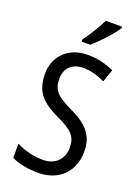

<svg xmlns="http://www.w3.org/2000/svg" viewBox="-175 -1018 804 1102"><g transform="rotate(20 227.0 -466.5)"><path d="M372 -934V-943H272C251 -898 217 -844 182 -795V-783H235C278 -819 347 -894 372 -934ZM413 -195C413 -293 362 -348 259 -396C166 -441 135 -468 135 -540C135 -602 175 -645 245 -645C289 -645 334 -632 377 -611L404 -688C362 -708 307 -724 244 -724C129 -725 47 -649 48 -538C48 -425 103 -377 199 -331C295 -287 327 -256 327 -187C327 -120 283 -69 204 -69C150 -69 88 -84 42 -109V-22C85 -1 140 10 205 10C331 10 413 -72 413 -195Z"/></g></svg>

Font: Noto Sans Arabic UI Cn
Style: Regular
Weight: 400
Width: 3
Designer: Monotype Design Team, Nadine Chahine and Nizar Qandah
Foundry: Monotype Imaging Inc.
Version: Version 2.010